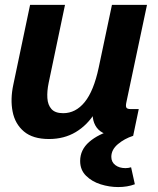

<svg xmlns="http://www.w3.org/2000/svg" viewBox="-20 -547 637 773"><path d="M177.2 12.7Q112.3 12.7 76.4 -17.6Q40.5 -47.9 30.8 -97.7Q21 -147.5 33.7 -206.5L101.1 -527.3H241.7L175.8 -212.9Q168.9 -179.7 170.7 -152.1Q172.4 -124.5 187.3 -107.9Q202.1 -91.3 234.4 -91.3Q284.7 -91.3 321 -136Q357.4 -180.7 377.4 -274.9L430.7 -527.3H571.8L488.8 -135.3Q485.4 -119.6 488.8 -113.8Q492.2 -107.9 505.9 -107.9H538.6L516.1 0H455.1Q393.6 0 369.1 -33.7Q344.7 -67.4 356.9 -124L362.8 -151.9L363.3 -94.2Q332 -43.5 285.2 -15.4Q238.3 12.7 177.2 12.7ZM455.6 206.1Q420.4 206.1 385.3 195.1Q350.1 184.1 326.4 160.6Q302.7 137.2 302.7 101.1Q302.7 56.2 339.1 24.4Q375.5 -7.3 438 -24.9L460.9 -21L459 0H515.6Q481 11.2 454.6 33.4Q428.2 55.7 428.2 84.5Q428.2 105.5 444.3 117.7Q460.4 129.9 484.9 129.9Q496.6 129.9 507.8 126.5L522.9 194.8Q493.2 206.1 455.6 206.1Z"/></svg>

Font: Schibsted Grotesk
Style: Bold Italic
Weight: 700
Italic angle: -12°
Designer: Bakken & Baeck AS, Henrik Kongsvoll
Foundry: Schibsted ASA
Version: Version 1.100;gftools[0.9.25]